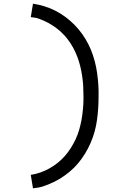

<svg xmlns="http://www.w3.org/2000/svg" viewBox="-20 -861 640 1042"><path d="M159 161 147 88Q174 84 199.5 75Q225 66 249 52.5Q273 39 294 22Q315 5 332.5 -15Q350 -35 364.5 -58Q379 -81 390.5 -105.5Q402 -130 409.5 -156Q417 -182 422 -208.5Q427 -235 430 -267Q433 -299 433 -317V-340Q433 -367 431.5 -394Q430 -421 426 -448Q422 -475 415.5 -501.5Q409 -528 399.5 -553Q390 -578 377 -602Q364 -626 347.5 -647.5Q331 -669 311 -687.5Q291 -706 268.5 -721Q246 -736 217 -749Q188 -762 170 -765L147 -768L159 -841Q191 -836 222 -826.5Q253 -817 282 -802Q311 -787 337 -767.5Q363 -748 385.5 -725Q408 -702 427 -675Q446 -648 460.5 -619Q475 -590 485 -559.5Q495 -529 501.5 -497Q508 -465 511.5 -427Q515 -389 515 -368V-340Q515 -308 513 -275.5Q511 -243 506.5 -210.5Q502 -178 493.5 -147Q485 -116 472 -86Q459 -56 442 -28Q425 0 404.5 24.5Q384 49 359 70Q334 91 306.5 108Q279 125 243.5 139.5Q208 154 187 157Z"/></svg>

Font: R Plex Mono
Style: Regular
Weight: 400
Monospace: yes
Designer: Belleve Invis
Foundry: Belleve Invis
Version: Version 31.8.0